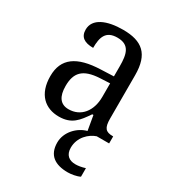

<svg xmlns="http://www.w3.org/2000/svg" viewBox="-188 -652 899 994"><g transform="rotate(30 261.5 -154.5)"><path d="M188 10C265 10 294 -30 333 -87H340L355 0C301 14 249 66 249 130C249 205 296 237 373 237C393 237 425 232 444 222V171C422 178 403 181 386 181C349 181 323 162 323 118C323 55 370 13 410 0H484V-42H481C439 -42 424 -58 424 -114V-373C424 -500 367 -546 253 -546C157 -546 84 -516 84 -450C84 -406 112 -387 165 -387C165 -451 179 -496 248 -496C321 -496 332 -446 332 -373V-313L256 -310C115 -305 46 -256 46 -150C46 -41 107 10 188 10ZM213 -48C163 -48 140 -83 140 -145C140 -223 173 -264 275 -269L333 -272V-191C333 -106 286 -48 213 -48Z"/></g></svg>

Font: Noto Serif Ethiopic SmCn
Style: Regular
Weight: 400
Width: 4
Designer: Monotype Design Team
Foundry: Monotype Imaging Inc.
Version: Version 2.102